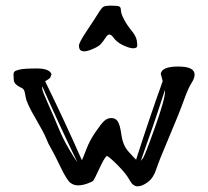

<svg xmlns="http://www.w3.org/2000/svg" viewBox="-20 -657 730 673"><path d="M305.4 -485.4C318.3 -490.9 327.3 -496.3 332.5 -501.7C337.7 -507.1 344.2 -515.6 351.8 -527.3C359.5 -539.1 367.7 -538.8 376.5 -526.6C385.3 -514.4 397.1 -504.9 412.1 -498C427.1 -491.2 438.5 -487.8 446.3 -487.8C454.1 -487.8 458.7 -489.6 460.2 -493.2C461.7 -496.7 461.4 -504 459.5 -514.9C457.5 -525.8 451.4 -537.4 441.2 -549.6C430.9 -561.8 422.1 -574.9 414.8 -588.9C407.5 -602.9 403.8 -613.5 403.8 -620.8C403.8 -628.2 401.8 -632.7 397.7 -634.5C393.6 -636.3 384.5 -637.2 370.4 -637.2C356.2 -637.2 347 -636 342.8 -633.5C338.5 -631.1 332 -622.8 323.2 -608.6C314.5 -594.5 301.2 -574.1 283.4 -547.6C265.7 -521.1 256.8 -504.3 256.8 -497.3C256.8 -490.3 258.3 -485.2 261.2 -481.9C264.2 -478.7 269 -477.1 275.9 -477.1C282.7 -477.1 292.6 -479.8 305.4 -485.4ZM543.5 -398.4C543.8 -398.1 546.1 -389.5 550.3 -372.6C517.7 -281.7 486.7 -189.9 457 -97.2C451.8 -102.1 442.8 -111.7 429.9 -126.2C417.1 -140.7 409 -159.7 405.8 -183.3C402.5 -206.9 398.3 -222.8 393.1 -231C387.9 -239.1 380.4 -243.2 370.6 -243.2C360.8 -243.2 352.3 -239.7 345 -232.9C337.6 -226.1 327.3 -212.8 314 -193.1C300.6 -173.4 290.3 -153.9 283 -134.5C275.6 -115.2 270.3 -102.1 267.1 -95.2C226.4 -187.7 183.4 -279.9 138.2 -372.1C139.2 -372.7 141.5 -374.2 145.3 -376.5C149 -378.7 152.5 -381.3 155.8 -384.3L160.6 -396.5L160.2 -397.5C155.3 -410.5 138.2 -417 108.9 -417C79.6 -417 59.7 -415.8 49.3 -413.3C38.9 -410.9 32.6 -408.4 30.5 -405.8C28.4 -403.2 27.3 -400.1 27.3 -396.5C27.3 -392.9 27.7 -386.2 28.3 -376.5C29 -366.7 36.5 -358.2 50.8 -351.1C51.1 -351.1 52.8 -350.3 55.9 -348.9C59 -347.4 61.6 -345.1 63.7 -341.8C65.8 -338.5 68 -330 70.1 -316.2C72.2 -302.3 83.4 -278.1 103.8 -243.4C124.1 -208.7 136.7 -185.1 141.6 -172.4C146.5 -159.7 152.3 -147.6 159.2 -136.2C166 -124.8 177 -103.4 192.1 -71.8C207.3 -40.2 219.1 -21.5 227.5 -15.6C235.7 -9.8 244.5 -7 253.9 -7.3H255.4C265.5 -7.6 276 -9.8 286.9 -13.9C297.8 -18 304 -20.8 305.4 -22.2C306.9 -23.7 308.5 -26 310.3 -29.3C312.1 -32.6 313.7 -35.6 315.2 -38.6C316.7 -41.5 318.8 -46 321.5 -52C324.3 -58 329.2 -68.2 336.2 -82.5C343.2 -96.8 349.3 -106.3 354.5 -110.8C360.7 -108.2 373.5 -97.1 393.1 -77.4C412.6 -57.7 426.3 -40.5 434.1 -25.9C441.9 -11.2 451.3 -3.9 462.2 -3.9C473.1 -3.9 485.1 -8.9 498.3 -18.8C511.5 -28.7 521.3 -43.8 527.8 -64C534.3 -84.1 549.3 -121.7 572.8 -176.8C596.2 -231.8 613.3 -274.3 624 -304.2C634.8 -334.1 643.8 -354.7 651.1 -365.7C658.4 -376.8 662.1 -386.7 662.1 -395.5C662.1 -414.4 643 -423.8 604.7 -423.8C566.5 -423.8 546.1 -415.4 543.5 -398.4ZM558.1 -341.3C558.4 -340 558.6 -338.5 558.6 -336.9C558.6 -319 547.2 -278 524.4 -213.9C499.7 -144.2 485 -106.8 480.5 -101.6C476.6 -96.4 474.3 -93.6 473.6 -93.3C502.9 -175 531.1 -257.6 558.1 -341.3ZM127.9 -355C167.3 -265.5 208.5 -176.4 251.5 -87.9C245.9 -95.1 236.2 -110.4 222.2 -134C208.2 -157.6 196 -182.1 185.5 -207.5C175.1 -232.9 162.9 -261.1 148.9 -292.2C134.9 -323.3 127.9 -341.5 127.9 -346.7Z"/></svg>

Font: Drukaatie burti
Style: Regular
Weight: 400
Version: Version 0.14.4